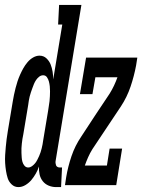

<svg xmlns="http://www.w3.org/2000/svg" viewBox="-44 -755 580 783"><path d="M31 8Q15 8 3.5 -3Q-8 -14 -12.5 -28Q-17 -42 -19.5 -58Q-22 -74 -23 -90Q-24 -106 -23 -122.5Q-22 -139 -20.5 -155Q-19 -171 -17 -187.5Q-15 -204 -12 -221L8 -341Q10 -354 13 -368Q16 -382 19.5 -396Q23 -410 27.5 -423.5Q32 -437 38 -450.5Q44 -464 51 -476.5Q58 -489 68 -501Q78 -513 91 -520.5Q104 -528 117 -528Q134 -528 145.5 -517Q157 -506 162.5 -492Q168 -478 170.5 -462.5Q173 -447 173 -431L210 -655H193L197 -735H288L183 -100Q182 -95 182.5 -90Q183 -85 184.5 -81Q186 -77 190 -74.5Q194 -72 199 -72H209L205 8H185Q169 8 154.5 2Q140 -4 130.5 -16Q121 -28 117.5 -43.5Q114 -59 115 -76Q110 -61 102 -47Q94 -33 84 -21Q74 -9 60 -0.5Q46 8 31 8ZM71 -72Q79 -72 86 -77Q93 -82 98.5 -88.5Q104 -95 108 -103Q112 -111 115.5 -118.5Q119 -126 121.5 -134Q124 -142 126 -150Q128 -158 129.5 -166Q131 -174 132 -182L152 -302Q153 -312 155 -322Q157 -332 158 -342.5Q159 -353 159.5 -363Q160 -373 160 -383Q160 -393 159 -403Q158 -413 155.5 -422.5Q153 -432 147.5 -440Q142 -448 132 -448Q123 -448 115.5 -442Q108 -436 103 -428.5Q98 -421 94.5 -412.5Q91 -404 88 -395.5Q85 -387 82 -378.5Q79 -370 77 -361.5Q75 -353 73.5 -344.5Q72 -336 71 -327L51 -207Q49 -198 47.5 -188.5Q46 -179 45 -169.5Q44 -160 43.5 -150.5Q43 -141 43.5 -131.5Q44 -122 44.5 -113Q45 -104 47.5 -95Q50 -86 56 -79Q62 -72 71 -72ZM221 0 226 -33Q233 -75 247.5 -118Q262 -161 288 -199L345 -286L403 -373Q413 -389 421 -406Q429 -423 435 -440H345L333 -371H282L307 -520H516L511 -488Q503 -445 488.5 -402Q474 -359 449 -321L333 -147Q323 -131 315.5 -114Q308 -97 302 -80H392L403 -149H454L430 0Z"/></svg>

Font: Iosevka Curly Slab Medium
Style: Italic
Weight: 500
Italic angle: -9°
Monospace: yes
Designer: Belleve Invis
Foundry: Belleve Invis
Version: Version 22.1.2; ttfautohint (v1.8.4)